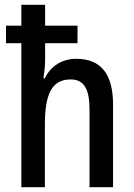

<svg xmlns="http://www.w3.org/2000/svg" viewBox="-20 -780 557 800"><path d="M168 -760H69V-673H5V-600H69V0H167V-259C167 -391 197 -449 275 -449C329 -449 353 -410 353 -325V0H451V-345C451 -472 400 -535 298 -535C241 -535 192 -507 167 -454H161C165 -480 168 -508 168 -532V-600H303V-673H168Z"/></svg>

Font: Noto Sans Khmer UI Condensed Medium
Style: Regular
Weight: 500
Width: 3
Designer: Danh Hong and the Monotype Design Team
Foundry: Monotype Imaging Inc.
Version: Version 2.002